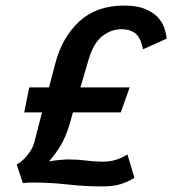

<svg xmlns="http://www.w3.org/2000/svg" viewBox="-20 -656 634 690"><path d="M438 -101Q415 -87 394.5 -81Q374 -75 348 -75Q320 -75 289.5 -79Q259 -83 227 -83Q214 -83 193 -81Q172 -79 156 -76Q173 -94 194 -126.5Q215 -159 231 -212L242 -252H414L446 -342H269L297 -437Q315 -501 347.5 -526Q380 -551 415 -551Q437 -551 451 -545Q465 -539 473.5 -529Q482 -519 486.5 -506Q491 -493 494 -479L579 -517Q577 -537 569.5 -558Q562 -579 544.5 -596.5Q527 -614 498.5 -625Q470 -636 426 -636Q327 -636 265.5 -579.5Q204 -523 179 -429L156 -342H85L67 -252H131L105 -151Q100 -130 90 -114.5Q80 -99 70 -88.5Q60 -78 51.5 -72Q43 -66 40 -65L62 2Q71 1 78.5 0.5Q86 0 96 0Q163 0 223.5 7Q284 14 349 14Q386 14 412.5 6Q439 -2 463 -17Z"/></svg>

Font: Amaranth
Style: Italic
Weight: 400
Designer: Gesine Todt
Foundry: Gesine Todt
Version: Version 1.001